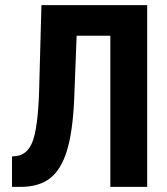

<svg xmlns="http://www.w3.org/2000/svg" viewBox="-20 -731 654 751"><path d="M555.7 -710.9V0H411.6V-591.3H279.8L270 -339.4Q264.2 -214.8 241.9 -141.8Q219.7 -68.8 177 -34.7Q134.3 -0.5 62 0H26.9V-119.1L43.5 -120.6Q88.4 -126 108.2 -179.4Q127.9 -232.9 132.8 -368.7L142.1 -710.9Z"/></svg>

Font: RobotoCondensed-Bold
Style: Bold
Weight: 700
Designer: Google
Version: Version 2.001240; 2014